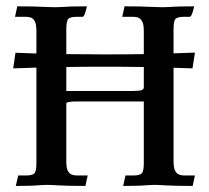

<svg xmlns="http://www.w3.org/2000/svg" viewBox="-20 -598 674 618"><path d="M538.6 -379.9V-79.1Q538.6 -57.1 543.9 -47.9Q549.3 -38.6 556.6 -35.9Q564 -33.2 572.3 -33.2H607.4L600.1 0.5Q542.5 0.5 509.8 -1.5Q491.2 -2.9 477.1 -2.9Q466.8 -2.9 454.1 -2Q430.7 0.5 376.5 0.5L383.8 -33.2H409.2Q427.7 -33.2 435.3 -39.1Q442.9 -44.9 442.9 -73.2V-271.5H229.5Q194.8 -271.5 193.4 -265.6V-79.1Q193.4 -57.1 198.5 -47.9Q203.6 -38.6 211.2 -35.9Q218.8 -33.2 227.1 -33.2H262.2L254.9 0.5Q196.8 0.5 164.6 -1.5Q146.5 -2.9 131.3 -2.9Q121.1 -2.9 108.9 -2Q85.4 0.5 30.8 0.5L38.6 -33.2H64Q82 -33.2 89.6 -39.1Q97.2 -44.9 97.2 -73.2V-380.4Q66.9 -379.4 22.5 -377.9L29.8 -428.2Q70.8 -426.8 97.2 -425.8V-498Q97.2 -520.5 91.8 -529.8Q86.4 -539.1 79.1 -541.5Q71.8 -543.9 64 -543.9H28.3L35.6 -577.6Q93.3 -577.6 125.5 -575.7Q144 -574.7 158.7 -574.7Q169.4 -574.7 181.6 -575.7Q205.1 -577.6 259.8 -577.6Q252.4 -543.9 245.6 -543.9H227.1Q208 -543.9 200.7 -538.1Q193.4 -532.2 193.4 -504.4V-423.8Q250.5 -422.9 314 -422.9Q383.8 -422.9 442.9 -423.8V-498Q442.9 -520.5 437.3 -529.8Q431.6 -539.1 424.6 -541.5Q417.5 -543.9 409.2 -543.9H373.5L380.9 -577.6Q439 -577.6 471.2 -575.7Q489.7 -574.7 504.4 -574.7Q514.6 -574.7 526.9 -575.7Q550.3 -577.6 605 -577.6Q597.7 -543.9 590.8 -543.9H572.3Q553.2 -543.9 545.9 -538.1Q538.6 -532.2 538.6 -504.4V-426.3Q565.4 -427.2 607.4 -428.7L599.6 -377.9ZM193.4 -382.3V-305.2H405.8Q430.2 -305.2 436.5 -308.1Q442.9 -311 442.9 -316.4V-382.3Q382.8 -383.3 314 -383.3Q248 -383.3 193.4 -382.3Z"/></svg>

Font: Quaaykop
Style: Medium
Weight: 500
Designer: Tup Wanders
Foundry: Free font, DO NOT SELL
Version: Version 1.00;July 31, 2023;FontCreator 11.5.0.2430 64-bit